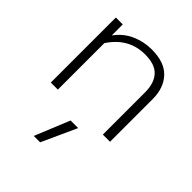

<svg xmlns="http://www.w3.org/2000/svg" viewBox="-210 -618 1002 1002"><g transform="rotate(45 291.0 -117.5)"><path d="M75 -480H126V-399Q163 -449 215.5 -472Q268 -495 326 -495Q420 -495 466 -446Q512 -397 512 -315V0H459V-311Q459 -379 426 -415.5Q393 -452 319 -452Q199 -452 127 -343V0H75ZM288 67H344L256 260H209Z"/></g></svg>

Font: Prompt ExtraLight
Style: Regular
Weight: 275
Designer: Katatrad Team
Foundry: CadsonDemak
Version: Version 1.000